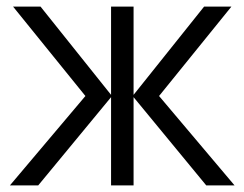

<svg xmlns="http://www.w3.org/2000/svg" viewBox="-20 -560 738 580"><path d="M95.5 0H10L238 -270L19.5 -540H102.5L315.5 -273.5V-540H383.5V-273.5L596.5 -540H679L460.5 -270L688.5 0H603L383.5 -266.5V0H315.5V-266.5Z"/></svg>

Font: CCSD_manrope
Style: Regular
Weight: 400
Designer: Mikhail Sharanda
Foundry: Mikhail Sharanda
Version: Version 4.503